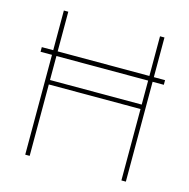

<svg xmlns="http://www.w3.org/2000/svg" viewBox="-107 -832 923 936"><g transform="rotate(15 355.0 -364.0)"><path d="M666 -527.3V-503.9H43.9V-527.3ZM101.6 0V-727.5H124V-382.8H586.9V-727.5H609.4V0H586.9V-360.4H124V0Z"/></g></svg>

Font: Inter 24pt Thin
Style: Regular
Weight: 250
Designer: Rasmus Andersson
Foundry: rsms
Version: Version 4.001;git-66647c0bb